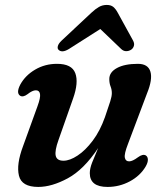

<svg xmlns="http://www.w3.org/2000/svg" viewBox="-20 -726 656 758"><path d="M555.5 -112.5Q563.5 -107.5 563.8 -95.8Q564 -84 555 -68.5Q533.5 -32 492.5 -10Q451.5 12 404.5 12Q334.5 12 334.5 -42.5Q334.5 -61 344 -85Q353.5 -109 367.5 -141.5Q311 -56.5 247.8 -22.2Q184.5 12 131 12Q65.5 12 54.8 -32.5Q44 -77 71 -149L128 -306.5Q140.5 -340.5 138 -355Q135.5 -369.5 121.5 -369.5Q108 -369.5 88.5 -354Q71 -341 59.5 -348Q43 -359 60 -392Q80 -428.5 118.8 -451.2Q157.5 -474 205 -474Q263.5 -474 277.2 -437.2Q291 -400.5 268.5 -337L211 -173.5Q195.5 -130.5 200 -111Q204.5 -91.5 230.5 -91.5Q255.5 -91.5 286.2 -111.8Q317 -132 346 -170.5Q375 -209 394.5 -264Q409 -306 415.2 -325.8Q421.5 -345.5 421.5 -358.5Q421.5 -372 416.5 -384.8Q411.5 -397.5 411.5 -414Q411.5 -441 441.8 -457.5Q472 -474 524.5 -474Q564.5 -474 573.8 -443.2Q583 -412.5 560.5 -357.5L485 -157Q470 -118.5 472.8 -103.8Q475.5 -89 490 -89Q503 -89 524.5 -105Q543.5 -119 555.5 -112.5ZM252 -532.5Q224 -515.5 210.5 -530Q206 -535 208.5 -544.5Q211 -554 223 -565.5L340.5 -675.5Q356.5 -690.5 370.5 -698.5Q384.5 -706.5 401.5 -706.5Q418 -706.5 427.5 -698.5Q437 -690.5 445 -675.5L505.5 -565.5Q511.5 -554 508.5 -544.5Q505.5 -535 498 -530Q489 -524 478.2 -524Q467.5 -524 458.5 -532.5L376 -611.5Z"/></svg>

Font: Fraunces 9pt Soft SemiBold
Style: Italic
Weight: 600
Italic angle: -16°
Version: Version 1.000;[b76b70a41]